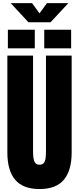

<svg xmlns="http://www.w3.org/2000/svg" viewBox="-20 -1221 514 1248"><path d="M165 -1076.2 49.3 -1200.7H188.5L236.8 -1134.3L285.2 -1200.7H424.3L308.6 -1076.2ZM267.6 -906.7V-1027.8H442.4V-906.7ZM31.2 -906.7V-1027.8H206.1V-906.7ZM236.8 7.8Q129.4 7.8 78.6 -52.5Q27.8 -112.8 27.8 -230V-859.4H194.8V-236.8Q194.8 -215.3 197.3 -195.6Q199.7 -175.8 208.5 -163.1Q217.3 -150.4 236.8 -150.4Q256.8 -150.4 265.6 -162.8Q274.4 -175.3 276.6 -195.3Q278.8 -215.3 278.8 -236.8V-859.4H445.8V-230Q445.8 -112.8 395 -52.5Q344.2 7.8 236.8 7.8Z"/></svg>

Font: Anton SC
Style: Regular
Weight: 400
Designer: Vernon Adams
Foundry: Vernon Adams
Version: Version 2.116; ttfautohint (v1.8.4.7-5d5b)